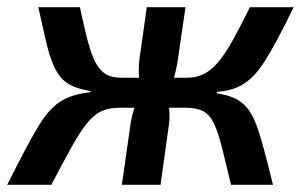

<svg xmlns="http://www.w3.org/2000/svg" viewBox="-36 -511 841 531"><path d="M185 -491Q196 -439 205.5 -402Q215 -365 226.5 -341.5Q238 -318 255 -307Q272 -296 299 -296L294 -213Q265 -213 244.5 -203.5Q224 -194 204.5 -170Q185 -146 162 -104.5Q139 -63 106 0H-16Q13 -58 35 -99.5Q57 -141 75 -169.5Q93 -198 112 -215.5Q131 -233 155 -242.5Q179 -252 214 -256L215 -259Q185 -264 164.5 -273Q144 -282 130.5 -299Q117 -316 107.5 -341.5Q98 -367 89.5 -404Q81 -441 70 -491ZM367 -296 356 -213H267L278 -296ZM477 -491 457 -354Q454 -329 447 -303Q440 -277 426 -252Q430 -232 432 -209Q434 -186 431 -165L408 0H301L325 -168Q328 -189 336 -213.5Q344 -238 355 -262Q349 -283 348 -307Q347 -331 351 -357L370 -491ZM510 -296 499 -213H413L425 -296ZM776 -491Q752 -441 731.5 -403Q711 -365 694 -338.5Q677 -312 658 -294.5Q639 -277 616.5 -268Q594 -259 564 -257L563 -253Q592 -249 612.5 -239.5Q633 -230 647.5 -212.5Q662 -195 672.5 -167Q683 -139 694 -98Q705 -57 719 0H603Q588 -63 577.5 -104.5Q567 -146 555.5 -170Q544 -194 526 -203.5Q508 -213 478 -213L481 -296Q508 -296 529 -307Q550 -318 569 -341Q588 -364 608.5 -401Q629 -438 655 -491Z"/></svg>

Font: Exo 2 SemiBold
Style: Italic
Weight: 600
Italic angle: -8°
Designer: Natanael Gama
Foundry: Natanael Gama
Version: Version 2.010